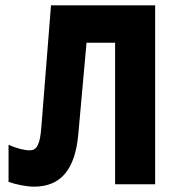

<svg xmlns="http://www.w3.org/2000/svg" viewBox="-20 -690 640 719"><path d="M171 -670 135 -216C130 -146 117 -127 91 -127C73 -127 42 -134 12 -148V-9C39 1 80 9 107 9C211 9 261 -59 273 -185L304 -530H411V0H561V-670Z"/></svg>

Font: LT Wave Mono Black
Style: Regular
Weight: 900
Designer: Daniel Lyons
Version: Version 2.5 (Glyphs App)